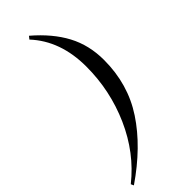

<svg xmlns="http://www.w3.org/2000/svg" viewBox="-359 -720 960 960"><g transform="rotate(-45 121.0 -240.0)"><path d="M-68 195Q56 96 123.5 -56.5Q191 -209 191 -378Q191 -561 85 -675L97 -690Q187 -613 232 -528.5Q277 -444 277 -339Q277 -168 189 -34.5Q101 99 -61 210Z"/></g></svg>

Font: Philosopher
Style: Italic
Weight: 400
Italic angle: -10°
Designer: Jovanny Lemonad
Foundry: Jovanny Lemonad
Version: Version 2.000